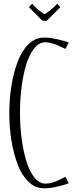

<svg xmlns="http://www.w3.org/2000/svg" viewBox="-20 -1001 425 1027"><path d="M230.5 -890.1H207L134.3 -962.9L151.9 -981L165.5 -966.8Q174.8 -957 195.1 -941.2Q215.3 -925.3 218.3 -925.3Q219.7 -925.3 228.8 -931.2Q237.8 -937 250.5 -947.3Q263.2 -957.5 272 -966.8L285.6 -981L303.2 -962.9ZM347.7 -772.9 330.1 -739.3Q328.1 -740.2 307.6 -750Q287.1 -759.8 279.1 -762.9Q271 -766.1 254.2 -770.5Q237.3 -774.9 222.7 -774.9Q189.9 -774.9 163.6 -742.9Q137.2 -710.9 120.8 -657.5Q104.5 -604 95.7 -537.6Q86.9 -471.2 86.9 -398.9Q86.9 -326.7 95.7 -259.5Q104.5 -192.4 121.1 -138.2Q137.7 -84 164.1 -51.5Q190.4 -19 222.7 -19Q234.9 -19 246.6 -21Q258.3 -22.9 270.5 -27.8Q282.7 -32.7 290.5 -35.9Q298.3 -39.1 312 -46.1Q325.7 -53.2 330.1 -55.2L347.7 -21Q331.1 -13.2 290.5 -3.7Q250 5.9 225.1 5.9H212.9Q168.5 5.9 132.8 -28.3Q97.2 -62.5 75.2 -119.6Q53.2 -176.8 41.5 -247.3Q29.8 -317.9 29.8 -395Q29.8 -472.7 41.5 -543.9Q53.2 -615.2 75.2 -672.9Q97.2 -730.5 133.1 -765.1Q168.9 -799.8 212.9 -799.8H225.1Q250 -799.8 290.5 -790.3Q331.1 -780.8 347.7 -772.9Z"/></svg>

Font: Reswysokr
Style: Regular
Weight: 500
Version: Version 0.984